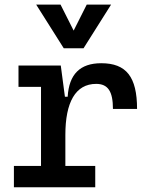

<svg xmlns="http://www.w3.org/2000/svg" viewBox="-20 -796 626 816"><path d="M257.8 -222.7C257.8 -361.3 300.8 -439.5 388.7 -439.5C438.5 -439.5 460 -408.2 460 -333H562.5C562.5 -469.7 516.6 -527.3 410.2 -527.3C320.3 -527.3 273.4 -480.5 267.6 -384.8H255.9L238.3 -517.6H58.6V-426.8H154.3V-90.8H39.1V0H384.8V-90.8H257.8ZM251 -590.8H335L452.1 -776.4H348.6L293 -666L237.3 -776.4H133.8Z"/></svg>

Font: Cascadia Code PL
Style: Regular
Weight: 400
Monospace: yes
Designer: Aaron Bell
Foundry: Saja Typeworks
Version: Version 2404.023